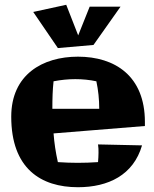

<svg xmlns="http://www.w3.org/2000/svg" viewBox="-20 -756 644 803"><path d="M586 -246C586 -438 461 -519 306 -519C158 -519 27 -444 27 -268C27 -51 151 27 306 27C433 27 538 -24 574 -148L390 -152C392 -140 392 -129 392 -117C392 -104 391 -91 390 -78C361 -76 334 -75 305 -75C278 -75 251 -76 222 -78C213 -118 207 -158 204 -198L586 -229ZM199 -301C199 -343 200 -380 204 -416C235 -422 265 -425 295 -425C325 -425 355 -422 383 -416C391 -379 395 -341 395 -301H199ZM222 -555 371 -568 484 -728H355L307 -608L257 -736L119 -706Z"/></svg>

Font: Galindo
Style: Regular
Weight: 400
Designer: Astigmatic (AOETI)
Foundry: Astigmatic (AOETI)
Version: Version 1.000